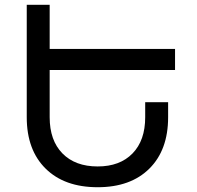

<svg xmlns="http://www.w3.org/2000/svg" viewBox="-20 -777 825 804"><path d="M713 -484H188V-286Q188 -189 241.5 -134.5Q295 -80 389 -80Q482 -80 535 -134.5Q588 -189 588 -286V-349H684V-286Q684 -149 605.5 -71Q527 7 389 7Q250 7 171 -71Q92 -149 92 -286V-757H188V-572H713Z"/></svg>

Font: Montserrat arm
Style: Regular
Weight: 400
Designer: Julieta Ulanovsky
Foundry: Julieta Ulanovsky
Version: Version 6.000;PS 006.000;hotconv 1.0.88;makeotf.lib2.5.64775